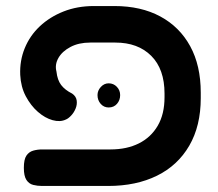

<svg xmlns="http://www.w3.org/2000/svg" viewBox="-20 -607 722 636"><path d="M119 9Q104 9 90 5.5Q76 2 67.5 -11Q59 -24 59 -51Q59 -79 67.5 -91.5Q76 -104 90 -108Q104 -112 120 -112H346Q400 -112 440 -132Q480 -152 502.5 -190.5Q525 -229 525 -285V-297Q525 -378 481 -422Q437 -466 362 -466H279Q241 -466 213.5 -451.5Q186 -437 173.5 -415Q161 -393 167 -370Q170 -342 182.5 -325.5Q195 -309 219 -297Q232 -288 234 -274.5Q236 -261 230.5 -247.5Q225 -234 215.5 -224Q206 -214 198 -211Q179 -202 154 -209Q129 -216 105.5 -236.5Q82 -257 65.5 -288Q49 -319 47 -359Q45 -406 62 -447.5Q79 -489 112 -520Q145 -551 190.5 -569Q236 -587 291 -587H359Q447 -587 511 -552.5Q575 -518 610 -454Q645 -390 645 -300V-282Q645 -190 607 -124.5Q569 -59 500 -25Q431 9 338 9ZM340 -251Q324 -251 313.5 -263Q303 -275 303 -292Q303 -307 314 -319Q325 -331 340 -331Q356 -331 367 -319.5Q378 -308 378 -292Q378 -275 367.5 -263Q357 -251 340 -251Z"/></svg>

Font: Fredoka SemiExpanded Medium
Style: Regular
Weight: 500
Width: 6
Designer: Ben Nathan
Foundry: Milena B. Brandão, Ben Nathan
Version: Version 2.001